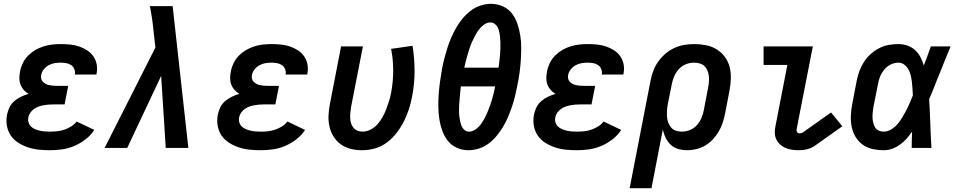

<svg xmlns="http://www.w3.org/2000/svg" viewBox="-20 -772 4990 1002"><path d="M241 12Q211 12 182 9Q153 6 126 -3Q99 -12 75.5 -27Q52 -42 36.5 -64.5Q21 -87 16 -116Q11 -145 17 -175Q21 -194 30 -212.5Q39 -231 55 -244.5Q71 -258 89.5 -267Q108 -276 129 -282Q114 -291 103.5 -303Q93 -315 87 -330.5Q81 -346 81 -364Q81 -382 85 -400Q89 -422 99.5 -443.5Q110 -465 127 -482Q144 -499 164.5 -511Q185 -523 207.5 -530Q230 -537 252.5 -539.5Q275 -542 297 -542Q322 -542 346.5 -539.5Q371 -537 393 -529.5Q415 -522 434.5 -509.5Q454 -497 467 -478.5Q480 -460 484.5 -436Q489 -412 484 -388L483 -383H370L371 -385Q373 -399 367.5 -412Q362 -425 351 -432.5Q340 -440 325.5 -442.5Q311 -445 297 -445Q281 -445 265.5 -442.5Q250 -440 235 -432Q220 -424 209 -410.5Q198 -397 195 -381Q193 -371 195 -361.5Q197 -352 203.5 -345.5Q210 -339 218 -334.5Q226 -330 235.5 -328Q245 -326 255 -325Q265 -324 275 -324H336L317 -227H256Q244 -227 231.5 -226Q219 -225 206 -222.5Q193 -220 180.5 -215.5Q168 -211 157 -203Q146 -195 138 -183.5Q130 -172 128 -159Q125 -146 129 -133Q133 -120 142 -111.5Q151 -103 163 -98Q175 -93 188 -90Q201 -87 214.5 -86Q228 -85 241 -85Q259 -85 278 -87Q297 -89 315 -95Q333 -101 350.5 -111.5Q368 -122 380 -138L472 -94Q454 -66 426 -44.5Q398 -23 367 -10Q336 3 304 7.5Q272 12 241 12Z M644 0H526L791 -524L782 -603Q779 -637 774 -671.5Q769 -706 762 -740H881L963 0H845L821 -376Z M1341 12Q1311 12 1282 9Q1253 6 1226 -3Q1199 -12 1175.5 -27Q1152 -42 1136.5 -64.5Q1121 -87 1116 -116Q1111 -145 1117 -175Q1121 -194 1130 -212.5Q1139 -231 1155 -244.5Q1171 -258 1189.5 -267Q1208 -276 1229 -282Q1214 -291 1203.5 -303Q1193 -315 1187 -330.5Q1181 -346 1181 -364Q1181 -382 1185 -400Q1189 -422 1199.5 -443.5Q1210 -465 1227 -482Q1244 -499 1264.5 -511Q1285 -523 1307.5 -530Q1330 -537 1352.5 -539.5Q1375 -542 1397 -542Q1422 -542 1446.5 -539.5Q1471 -537 1493 -529.5Q1515 -522 1534.5 -509.5Q1554 -497 1567 -478.5Q1580 -460 1584.5 -436Q1589 -412 1584 -388L1583 -383H1470L1471 -385Q1473 -399 1467.5 -412Q1462 -425 1451 -432.5Q1440 -440 1425.5 -442.5Q1411 -445 1397 -445Q1381 -445 1365.5 -442.5Q1350 -440 1335 -432Q1320 -424 1309 -410.5Q1298 -397 1295 -381Q1293 -371 1295 -361.5Q1297 -352 1303.5 -345.5Q1310 -339 1318 -334.5Q1326 -330 1335.5 -328Q1345 -326 1355 -325Q1365 -324 1375 -324H1436L1417 -227H1356Q1344 -227 1331.5 -226Q1319 -225 1306 -222.5Q1293 -220 1280.5 -215.5Q1268 -211 1257 -203Q1246 -195 1238 -183.5Q1230 -172 1228 -159Q1225 -146 1229 -133Q1233 -120 1242 -111.5Q1251 -103 1263 -98Q1275 -93 1288 -90Q1301 -87 1314.5 -86Q1328 -85 1341 -85Q1359 -85 1378 -87Q1397 -89 1415 -95Q1433 -101 1450.5 -111.5Q1468 -122 1480 -138L1572 -94Q1554 -66 1526 -44.5Q1498 -23 1467 -10Q1436 3 1404 7.5Q1372 12 1341 12Z M1870 12Q1839 12 1810.5 5Q1782 -2 1759 -18.5Q1736 -35 1721 -59Q1706 -83 1699.5 -111.5Q1693 -140 1694.5 -170.5Q1696 -201 1702 -231L1760 -530H1874L1812 -213Q1810 -199 1808.5 -184.5Q1807 -170 1807.5 -156Q1808 -142 1812 -129Q1816 -116 1824 -106Q1832 -96 1844.5 -90.5Q1857 -85 1872 -85Q1893 -85 1914.5 -96Q1936 -107 1951 -124.5Q1966 -142 1977 -162Q1988 -182 1996 -203Q2004 -224 2010.5 -245Q2017 -266 2021 -287Q2032 -346 2032 -404Q2032 -462 2021 -517L2133 -533Q2143 -470 2143.5 -403.5Q2144 -337 2131 -270Q2125 -237 2114.5 -204Q2104 -171 2088.5 -140Q2073 -109 2051 -80Q2029 -51 2000 -29Q1971 -7 1937 2.5Q1903 12 1870 12Z M2425 12Q2392 12 2363.5 -1Q2335 -14 2316.5 -38Q2298 -62 2287.5 -91.5Q2277 -121 2272.5 -152Q2268 -183 2267.5 -215.5Q2267 -248 2269.5 -281Q2272 -314 2276.5 -347Q2281 -380 2287 -413Q2292 -440 2299 -467Q2306 -494 2314.5 -521Q2323 -548 2334.5 -574.5Q2346 -601 2360 -626Q2374 -651 2393.5 -674.5Q2413 -698 2436.5 -716Q2460 -734 2487.5 -743Q2515 -752 2542 -752Q2575 -752 2604 -739Q2633 -726 2651.5 -702Q2670 -678 2680 -648.5Q2690 -619 2695 -588Q2700 -557 2700 -524.5Q2700 -492 2698 -459Q2696 -426 2691.5 -393Q2687 -360 2680 -327Q2675 -300 2668.5 -273Q2662 -246 2653 -219Q2644 -192 2633 -165.5Q2622 -139 2607.5 -114Q2593 -89 2574 -65.5Q2555 -42 2531.5 -24Q2508 -6 2480 3Q2452 12 2425 12ZM2582 -419Q2584 -435 2586 -452Q2588 -469 2589.5 -486Q2591 -503 2591.5 -519.5Q2592 -536 2591.5 -552.5Q2591 -569 2589 -585Q2587 -601 2582.5 -616.5Q2578 -632 2566.5 -643.5Q2555 -655 2539 -655Q2522 -655 2506 -643.5Q2490 -632 2479 -617Q2468 -602 2459.5 -586Q2451 -570 2443.5 -553.5Q2436 -537 2430.5 -520Q2425 -503 2420 -486Q2415 -469 2411 -452.5Q2407 -436 2403 -419ZM2428 -85Q2445 -85 2461.5 -96.5Q2478 -108 2489 -123Q2500 -138 2508.5 -154Q2517 -170 2524 -186.5Q2531 -203 2537 -220Q2543 -237 2548 -254Q2553 -271 2557 -287.5Q2561 -304 2564 -321H2385Q2383 -305 2381.5 -288Q2380 -271 2378.5 -254Q2377 -237 2376 -220.5Q2375 -204 2375.5 -187.5Q2376 -171 2378.5 -155Q2381 -139 2385.5 -123.5Q2390 -108 2401 -96.5Q2412 -85 2428 -85Z M2991 12Q2961 12 2932 9Q2903 6 2876 -3Q2849 -12 2825.5 -27Q2802 -42 2786.5 -64.5Q2771 -87 2766 -116Q2761 -145 2767 -175Q2771 -194 2780 -212.5Q2789 -231 2805 -244.5Q2821 -258 2839.5 -267Q2858 -276 2879 -282Q2864 -291 2853.5 -303Q2843 -315 2837 -330.5Q2831 -346 2831 -364Q2831 -382 2835 -400Q2839 -422 2849.5 -443.5Q2860 -465 2877 -482Q2894 -499 2914.5 -511Q2935 -523 2957.5 -530Q2980 -537 3002.5 -539.5Q3025 -542 3047 -542Q3072 -542 3096.5 -539.5Q3121 -537 3143 -529.5Q3165 -522 3184.5 -509.5Q3204 -497 3217 -478.5Q3230 -460 3234.5 -436Q3239 -412 3234 -388L3233 -383H3120L3121 -385Q3123 -399 3117.5 -412Q3112 -425 3101 -432.5Q3090 -440 3075.5 -442.5Q3061 -445 3047 -445Q3031 -445 3015.5 -442.5Q3000 -440 2985 -432Q2970 -424 2959 -410.5Q2948 -397 2945 -381Q2943 -371 2945 -361.5Q2947 -352 2953.5 -345.5Q2960 -339 2968 -334.5Q2976 -330 2985.5 -328Q2995 -326 3005 -325Q3015 -324 3025 -324H3086L3067 -227H3006Q2994 -227 2981.5 -226Q2969 -225 2956 -222.5Q2943 -220 2930.5 -215.5Q2918 -211 2907 -203Q2896 -195 2888 -183.5Q2880 -172 2878 -159Q2875 -146 2879 -133Q2883 -120 2892 -111.5Q2901 -103 2913 -98Q2925 -93 2938 -90Q2951 -87 2964.5 -86Q2978 -85 2991 -85Q3009 -85 3028 -87Q3047 -89 3065 -95Q3083 -101 3100.5 -111.5Q3118 -122 3130 -138L3222 -94Q3204 -66 3176 -44.5Q3148 -23 3117 -10Q3086 3 3054 7.5Q3022 12 2991 12Z M3266 210 3375 -351Q3380 -377 3389.5 -402.5Q3399 -428 3415 -450.5Q3431 -473 3452.5 -491.5Q3474 -510 3499 -521.5Q3524 -533 3550 -537.5Q3576 -542 3602 -542Q3634 -542 3664.5 -536Q3695 -530 3720 -514.5Q3745 -499 3762.5 -475.5Q3780 -452 3787.5 -423Q3795 -394 3794 -362Q3793 -330 3787 -299L3764 -179Q3759 -155 3751.5 -131.5Q3744 -108 3731 -86Q3718 -64 3700.5 -45Q3683 -26 3661 -13Q3639 0 3614.5 6Q3590 12 3567 12Q3542 12 3519.5 5.5Q3497 -1 3480.5 -16.5Q3464 -32 3454 -52.5Q3444 -73 3439 -96L3380 210ZM3538 -85Q3559 -85 3580.5 -93.5Q3602 -102 3617 -119Q3632 -136 3640.5 -156Q3649 -176 3653 -197L3676 -317Q3679 -332 3680 -347.5Q3681 -363 3679 -377.5Q3677 -392 3671.5 -405Q3666 -418 3656 -427.5Q3646 -437 3631.5 -441Q3617 -445 3601 -445Q3580 -445 3559 -436.5Q3538 -428 3523 -411.5Q3508 -395 3499 -374.5Q3490 -354 3486 -333L3465 -228Q3462 -212 3461 -195.5Q3460 -179 3461 -163Q3462 -147 3467.5 -132.5Q3473 -118 3482.5 -106.5Q3492 -95 3507 -90Q3522 -85 3538 -85Z M4150 12Q4132 12 4114 9.5Q4096 7 4080 0.5Q4064 -6 4051.5 -17.5Q4039 -29 4031.5 -44.5Q4024 -60 4023.5 -78Q4023 -96 4027 -114L4089 -433H3965V-530H4222L4137 -96Q4136 -89 4140 -82.5Q4144 -76 4151 -76Q4155 -76 4160 -77Q4165 -78 4170 -81L4317 -185L4376 -113L4229 -9Q4220 -3 4210 1Q4200 5 4190 7.5Q4180 10 4170 11Q4160 12 4150 12Z M4592 12Q4562 12 4533 5.5Q4504 -1 4481.5 -17.5Q4459 -34 4444.5 -58.5Q4430 -83 4424.5 -111.5Q4419 -140 4420.5 -170.5Q4422 -201 4428 -231L4451 -351Q4456 -376 4465 -401Q4474 -426 4488.5 -448.5Q4503 -471 4523.5 -489.5Q4544 -508 4568 -520.5Q4592 -533 4617.5 -537.5Q4643 -542 4668 -542Q4693 -542 4716 -534Q4739 -526 4756 -510Q4773 -494 4784 -473.5Q4795 -453 4801 -430Q4811 -455 4820 -480Q4829 -505 4838 -530H4941Q4925 -491 4909 -452Q4893 -413 4878 -374L4877 -373Q4865 -343 4853.5 -313.5Q4842 -284 4829 -255Q4833 -191 4835 -127.5Q4837 -64 4841 0H4738Q4738 -21 4738.5 -42.5Q4739 -64 4740 -85Q4727 -66 4711.5 -48.5Q4696 -31 4676.5 -17Q4657 -3 4635.5 4.5Q4614 12 4592 12ZM4592 -85Q4612 -85 4631.5 -97Q4651 -109 4664.5 -125Q4678 -141 4689 -159.5Q4700 -178 4710 -197Q4720 -216 4728 -235Q4736 -254 4744 -274Q4743 -291 4742 -309Q4741 -327 4739 -344Q4737 -361 4733 -378Q4729 -395 4721 -409.5Q4713 -424 4699.5 -434.5Q4686 -445 4668 -445Q4648 -445 4628.5 -435.5Q4609 -426 4595 -409Q4581 -392 4573 -372.5Q4565 -353 4562 -333L4538 -213Q4536 -199 4534.5 -185Q4533 -171 4533.5 -157.5Q4534 -144 4537.5 -130.5Q4541 -117 4547.5 -106.5Q4554 -96 4566 -90.5Q4578 -85 4592 -85Z"/></svg>

Font: Lode
Style: Bold Italic
Weight: 700
Italic angle: -11°
Monospace: yes
Designer: Belleve Invis
Foundry: Belleve Invis
Version: Version 29.2.0; ttfautohint (v1.8.3)